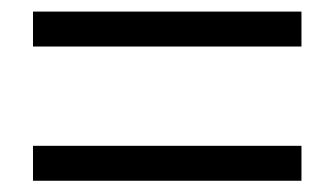

<svg xmlns="http://www.w3.org/2000/svg" viewBox="-20 -537 589 338"><path d="M38.1 -455.1H510.7V-516.6H38.1ZM38.1 -218.8H510.7V-280.3H38.1Z"/></svg>

Font: Gen Shin Gothic P Normal
Style: Regular
Weight: 300
Designer: [Source Han Sans]
Ryoko NISHIZUKA  (kana & ideographs); Paul D. Hunt (Latin, Greek & Cyrillic); Wenlong ZHANG  (bopomofo
Version: Version 1.002.20150607